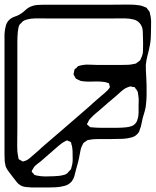

<svg xmlns="http://www.w3.org/2000/svg" viewBox="-22 -782 691 852"><path d="M648 -643Q648 -627 647 -611.5Q646 -596 643 -581Q639 -559 633 -537.5Q627 -516 625 -493Q625 -480 625.5 -466.5Q626 -453 627 -439Q628 -424 628.5 -402Q629 -380 628.5 -358Q628 -336 626 -321Q625 -305 620.5 -289.5Q616 -274 611 -257Q608 -244 605.5 -231Q603 -218 598 -206Q597 -203 596 -199.5Q595 -196 593 -194Q581 -177 561.5 -172Q542 -167 524 -166Q502 -165 472.5 -165Q443 -165 420 -165Q409 -165 398.5 -164.5Q388 -164 377 -162Q374 -161 371 -161Q368 -161 366 -160Q364 -159 362.5 -157.5Q361 -156 359 -155Q356 -153 353 -151Q350 -149 348 -147Q345 -142 343 -137Q338 -128 336 -118.5Q334 -109 332 -98Q329 -80 324.5 -62.5Q320 -45 315 -28Q312 -15 308.5 -2Q305 11 297 22Q285 37 265.5 42.5Q246 48 226 49Q206 50 191 50H120Q108 49 94.5 48Q81 47 70 41Q59 35 51.5 25Q44 15 36 5Q28 -6 18 -18.5Q8 -31 3 -44Q2 -49 1 -55Q0 -61 -1 -65Q-2 -80 -2 -95.5Q-2 -111 -2 -127V-631Q-1 -650 4 -668.5Q9 -687 25 -699Q33 -705 44 -708.5Q55 -712 64 -717Q78 -725 90 -736.5Q102 -748 117 -754Q130 -759 143.5 -760Q157 -761 170 -761H466Q489 -761 520 -761.5Q551 -762 573 -761Q585 -760 596 -758.5Q607 -757 618 -752Q620 -751 623.5 -750Q627 -749 628 -747Q630 -746 631 -744Q632 -742 633 -741Q635 -738 637.5 -735.5Q640 -733 641 -730Q643 -728 643 -724.5Q643 -721 644 -719Q649 -701 648.5 -682Q648 -663 648 -643ZM613 -592Q613 -615 611.5 -643.5Q610 -672 588 -688Q581 -693 571 -695.5Q561 -698 553 -699Q533 -701 511.5 -700.5Q490 -700 470 -700H195Q176 -700 155.5 -700.5Q135 -701 115 -699Q107 -698 97.5 -695.5Q88 -693 80 -688Q79 -687 77.5 -685.5Q76 -684 74 -682Q73 -680 70 -677.5Q67 -675 65 -673Q61 -666 59.5 -657Q58 -648 57 -640Q55 -618 55 -596.5Q55 -575 55 -552V-206Q55 -184 54.5 -159.5Q54 -135 55 -112Q56 -105 56.5 -99Q57 -93 59 -86Q59 -80 61 -76Q66 -72 73 -69Q76 -66 77 -66Q81 -65 86 -67Q91 -69 94 -70Q99 -72 103.5 -75.5Q108 -79 112 -82L150 -115Q159 -124 183.5 -145Q208 -166 239.5 -193Q271 -220 302 -247Q333 -274 357.5 -295Q382 -316 391 -325L429 -358Q443 -369 455 -381Q457 -384 460.5 -387.5Q464 -391 465 -394Q466 -396 465 -399.5Q464 -403 463 -405Q463 -410 461 -412Q460 -414 457.5 -414Q455 -414 453 -415Q446 -418 438.5 -418.5Q431 -419 423 -420Q405 -421 386.5 -420Q368 -419 349 -421Q346 -422 342.5 -422Q339 -422 336 -423Q333 -424 329.5 -426Q326 -428 323 -429Q322 -430 319.5 -431Q317 -432 315 -433Q313 -435 311 -439.5Q309 -444 307 -447Q305 -449 305 -451Q304 -454 305.5 -458.5Q307 -463 307 -466Q308 -468 308 -470.5Q308 -473 309 -474Q310 -476 312 -477Q314 -478 315 -479Q318 -481 320.5 -484.5Q323 -488 326 -489Q336 -492 348 -494Q362 -496 377 -495Q392 -494 406 -494H523Q535 -494 547 -494.5Q559 -495 571 -498Q573 -499 576 -499Q579 -499 581 -500L590 -507Q592 -509 595 -510.5Q598 -512 599 -514Q601 -516 602 -519Q603 -522 604 -524Q612 -539 612.5 -556Q613 -573 613 -592ZM593 -316Q593 -326 593.5 -335.5Q594 -345 592 -355Q591 -360 590.5 -366.5Q590 -373 588 -377Q587 -380 584.5 -383Q582 -386 580 -388Q579 -390 578 -392Q577 -394 575 -395Q574 -396 571.5 -396Q569 -396 567 -396Q564 -397 560.5 -398Q557 -399 554 -398Q550 -397 544 -394.5Q538 -392 534 -390Q523 -383 513 -374Q503 -365 493 -356Q475 -341 457.5 -326Q440 -311 422 -295Q413 -287 403 -279Q393 -271 385 -262Q381 -258 377 -254Q373 -250 371 -245Q370 -243 369 -240.5Q368 -238 366 -235Q363 -232 364 -230Q364 -229 365.5 -228.5Q367 -228 368 -227Q370 -225 373 -222Q376 -219 378 -218Q380 -217 382.5 -217Q385 -217 386 -217Q405 -215 423.5 -215Q442 -215 460 -215Q480 -215 499 -215Q518 -215 537 -217Q551 -218 563.5 -223Q576 -228 583 -240Q585 -242 586 -245.5Q587 -249 588 -252Q593 -266 593 -282.5Q593 -299 593 -316ZM300 -112Q299 -120 298.5 -127Q298 -134 295 -141Q294 -143 294 -146.5Q294 -150 292 -151Q291 -153 287.5 -154Q284 -155 282 -156Q281 -156 279 -157.5Q277 -159 275 -159Q274 -159 271.5 -157.5Q269 -156 267 -155Q259 -151 252 -146Q245 -141 238 -135Q219 -119 199.5 -101.5Q180 -84 160 -67Q151 -60 140 -51.5Q129 -43 124 -32Q123 -31 120.5 -26.5Q118 -22 119 -20Q119 -19 121 -17Q123 -15 124 -14Q126 -13 127.5 -10Q129 -7 131 -6Q133 -5 136 -4.5Q139 -4 141 -3Q160 1 179.5 1Q199 1 218 0Q228 -1 238 -1.5Q248 -2 258 -5Q270 -7 277 -14Q280 -16 284 -22Q286 -24 288.5 -26Q291 -28 292 -30Q294 -33 294.5 -36.5Q295 -40 296 -43Q301 -59 300.5 -76.5Q300 -94 300 -112Z"/></svg>

Font: Rubik Vinyl
Style: Regular
Weight: 400
Designer: Hubert and Fischer, NaN
Foundry: Hubert and Fischer, NaN
Version: Version 2.200